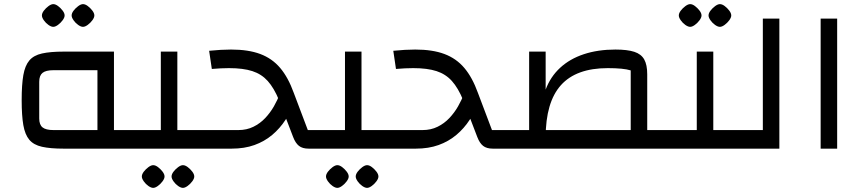

<svg xmlns="http://www.w3.org/2000/svg" viewBox="-20 -720 4175 930"><path d="M529 -90H639V0H529ZM532 -470V0H288Q224 0 183.5 -9Q143 -18 122 -43Q101 -68 93 -114Q85 -160 85 -235Q85 -310 93 -356Q101 -402 122 -427Q143 -452 183.5 -461Q224 -470 288 -470ZM452 -380H239Q202 -380 186 -367Q170 -354 170 -324V-146Q170 -116 186 -103Q202 -90 239 -90H452ZM238 -590Q228 -590 215 -599Q202 -608 192.5 -621.5Q183 -635 183 -645Q183 -656 192.5 -668.5Q202 -681 215 -690.5Q228 -700 238 -700Q249 -700 261.5 -690.5Q274 -681 283.5 -668.5Q293 -656 293 -645Q293 -635 283.5 -622Q274 -609 261 -599.5Q248 -590 238 -590ZM382 -590Q372 -590 359 -599Q346 -608 336.5 -621.5Q327 -635 327 -645Q327 -656 336.5 -668.5Q346 -681 359 -690.5Q372 -700 382 -700Q393 -700 405.5 -690.5Q418 -681 427.5 -668.5Q437 -656 437 -645Q437 -635 427.5 -622Q418 -609 405 -599.5Q392 -590 382 -590Z M839 -90H959V0H599V-90H759V-470H839ZM722 190Q712 190 699 181Q686 172 676.5 158.5Q667 145 667 135Q667 124 676.5 111.5Q686 99 699 89.5Q712 80 722 80Q733 80 745.5 89.5Q758 99 767.5 111.5Q777 124 777 135Q777 145 767.5 158Q758 171 745 180.5Q732 190 722 190ZM866 190Q856 190 843 181Q830 172 820.5 158.5Q811 145 811 135Q811 124 820.5 111.5Q830 99 843 89.5Q856 80 866 80Q877 80 889.5 89.5Q902 99 911.5 111.5Q921 124 921 135Q921 145 911.5 158Q902 171 889 180.5Q876 190 866 190Z M1471 -90H1531V0H1475Q1445 0 1428 -13.5Q1411 -27 1400 -56L1331 -236Q1307 -294 1277 -327.5Q1247 -361 1202.5 -375.5Q1158 -390 1089 -390Q1070 -390 1049.5 -389Q1029 -388 1006 -386L993 -474Q1022 -477 1048.5 -478.5Q1075 -480 1099 -480Q1183 -480 1240.5 -458.5Q1298 -437 1337 -391Q1376 -345 1403 -270ZM1335 -265 1409 -233Q1391 -183 1363.5 -140.5Q1336 -98 1298.5 -66.5Q1261 -35 1212.5 -17.5Q1164 0 1102 0H919V-90H1135Q1175 -90 1207.5 -106Q1240 -122 1264.5 -148Q1289 -174 1306.5 -204.5Q1324 -235 1335 -265Z M1731 -90H1851V0H1491V-90H1651V-470H1731ZM1614 190Q1604 190 1591 181Q1578 172 1568.5 158.5Q1559 145 1559 135Q1559 124 1568.5 111.5Q1578 99 1591 89.5Q1604 80 1614 80Q1625 80 1637.5 89.5Q1650 99 1659.5 111.5Q1669 124 1669 135Q1669 145 1659.5 158Q1650 171 1637 180.5Q1624 190 1614 190ZM1758 190Q1748 190 1735 181Q1722 172 1712.5 158.5Q1703 145 1703 135Q1703 124 1712.5 111.5Q1722 99 1735 89.5Q1748 80 1758 80Q1769 80 1781.5 89.5Q1794 99 1803.5 111.5Q1813 124 1813 135Q1813 145 1803.5 158Q1794 171 1781 180.5Q1768 190 1758 190Z M2363 -90H2423V0H2367Q2337 0 2320 -13.5Q2303 -27 2292 -56L2223 -236Q2199 -294 2169 -327.5Q2139 -361 2094.5 -375.5Q2050 -390 1981 -390Q1962 -390 1941.5 -389Q1921 -388 1898 -386L1885 -474Q1914 -477 1940.5 -478.5Q1967 -480 1991 -480Q2075 -480 2132.5 -458.5Q2190 -437 2229 -391Q2268 -345 2295 -270ZM2227 -265 2301 -233Q2283 -183 2255.5 -140.5Q2228 -98 2190.5 -66.5Q2153 -35 2104.5 -17.5Q2056 0 1994 0H1811V-90H2027Q2067 -90 2099.5 -106Q2132 -122 2156.5 -148Q2181 -174 2198.5 -204.5Q2216 -235 2227 -265Z M3235 -90V0H2383V-90ZM3035 -54V-379Q3000 -390 2924 -390Q2771 -390 2697 -307.5Q2623 -225 2623 -54H2543V-470H2623V-286Q2646 -348 2693 -391.5Q2740 -435 2808 -457.5Q2876 -480 2961 -480Q3019 -480 3052.5 -469Q3086 -458 3100.5 -432Q3115 -406 3115 -360V-54Z M3435 -90H3555V0H3195V-90H3355V-470H3435ZM3323 -590Q3313 -590 3300 -599Q3287 -608 3277.5 -621.5Q3268 -635 3268 -645Q3268 -656 3277.5 -668.5Q3287 -681 3300 -690.5Q3313 -700 3323 -700Q3334 -700 3346.5 -690.5Q3359 -681 3368.5 -668.5Q3378 -656 3378 -645Q3378 -635 3368.5 -622Q3359 -609 3346 -599.5Q3333 -590 3323 -590ZM3467 -590Q3457 -590 3444 -599Q3431 -608 3421.5 -621.5Q3412 -635 3412 -645Q3412 -656 3421.5 -668.5Q3431 -681 3444 -690.5Q3457 -700 3467 -700Q3478 -700 3490.5 -690.5Q3503 -681 3512.5 -668.5Q3522 -656 3522 -645Q3522 -635 3512.5 -622Q3503 -609 3490 -599.5Q3477 -590 3467 -590Z M3755 0H3515V-90H3675V-630H3755Z M3955 0V-630H4035V0Z"/></svg>

Font: Changa
Style: Regular
Weight: 400
Designer: Eduardo Rodriguez Tunni
Foundry: Eduardo Rodriguez Tunni
Version: Version 3.003